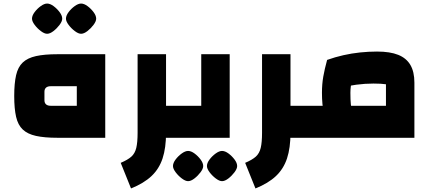

<svg xmlns="http://www.w3.org/2000/svg" viewBox="-20 -775 2416 1080"><path d="M303 0Q230 0 182.5 -10.5Q135 -21 108 -46.5Q81 -72 70.5 -118Q60 -164 60 -235Q60 -306 70.5 -352Q81 -398 108 -423.5Q135 -449 182.5 -459.5Q230 -470 303 -470H572V0ZM265 -180H412V-290H265Q248 -290 239 -282Q230 -274 230 -259V-211Q230 -196 239 -188Q248 -180 265 -180ZM245 -585Q230 -585 210 -600Q190 -615 175 -635Q160 -655 160 -670Q160 -687 174.5 -706.5Q189 -726 209 -740.5Q229 -755 245 -755Q262 -755 281.5 -740.5Q301 -726 315.5 -706.5Q330 -687 330 -670Q330 -655 315 -635Q300 -615 280.5 -600Q261 -585 245 -585ZM436 -585Q421 -585 401 -600Q381 -615 366 -635Q351 -655 351 -670Q351 -687 365.5 -706.5Q380 -726 400 -740.5Q420 -755 436 -755Q453 -755 472.5 -740.5Q492 -726 506.5 -706.5Q521 -687 521 -670Q521 -655 506 -635Q491 -615 471.5 -600Q452 -585 436 -585Z M913 0V-180H982V0ZM717 285 659 141Q699 124 719 106Q739 88 746.5 57Q754 26 754 -28V-470H914V-28Q914 57 894.5 116Q875 175 832 215.5Q789 256 717 285ZM982 0V-180Q991 -180 996.5 -155Q1002 -130 1002 -90Q1002 -48 996.5 -24Q991 0 982 0Z M982 0V-180H1193L1112 -99V-470H1272V0ZM982 0Q973 0 967.5 -24Q962 -48 962 -90Q962 -130 967.5 -155Q973 -180 982 -180ZM1038 244Q1023 244 1003 229Q983 214 968 194Q953 174 953 159Q953 142 967.5 122.5Q982 103 1002 88.5Q1022 74 1038 74Q1055 74 1074.5 88.5Q1094 103 1108.5 122.5Q1123 142 1123 159Q1123 174 1108 194Q1093 214 1073.5 229Q1054 244 1038 244ZM1229 244Q1214 244 1194 229Q1174 214 1159 194Q1144 174 1144 159Q1144 142 1158.5 122.5Q1173 103 1193 88.5Q1213 74 1229 74Q1246 74 1265.5 88.5Q1285 103 1299.5 122.5Q1314 142 1314 159Q1314 174 1299 194Q1284 214 1264.5 229Q1245 244 1229 244Z M1613 0V-180H1682V0ZM1417 285 1359 141Q1399 124 1419 106Q1439 88 1446.5 57Q1454 26 1454 -28V-470H1614V-28Q1614 57 1594.5 116Q1575 175 1532 215.5Q1489 256 1417 285ZM1682 0V-180Q1691 -180 1696.5 -155Q1702 -130 1702 -90Q1702 -48 1696.5 -24Q1691 0 1682 0Z M1682 0V-180H2151V-301Q2138 -303 2120.5 -304Q2103 -305 2081 -305Q2033 -305 1984 -298.5Q1935 -292 1883 -279L1820 -438Q1865 -454 1911.5 -464.5Q1958 -475 2005.5 -480Q2053 -485 2101 -485Q2174 -485 2220 -466.5Q2266 -448 2288.5 -409.5Q2311 -371 2311 -310V0ZM1844 -52Q1813 -87 1802 -136.5Q1791 -186 1791 -253Q1791 -302 1798.5 -344.5Q1806 -387 1820 -438L1987 -404Q1970 -357 1960.5 -323.5Q1951 -290 1951 -253Q1951 -213 1953.5 -188.5Q1956 -164 1962.5 -146.5Q1969 -129 1980 -110ZM1682 0Q1673 0 1667.5 -24Q1662 -48 1662 -90Q1662 -130 1667.5 -155Q1673 -180 1682 -180Z"/></svg>

Font: Changa ExtraBold
Style: Regular
Weight: 800
Designer: Eduardo Rodriguez Tunni
Foundry: Eduardo Rodriguez Tunni
Version: Version 3.002; ttfautohint (v1.8.2)